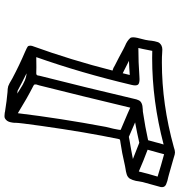

<svg xmlns="http://www.w3.org/2000/svg" viewBox="6 -784 758 809"><g transform="rotate(90 384.5 -380.0)"><path d="M289.1 -518.6 296.4 -548.3Q266.6 -545.9 236.8 -544.9Q262.7 -531.2 289.1 -518.6ZM703.1 -586.4Q712.4 -626 724.6 -665.5Q677.7 -680.2 630.4 -692.9L625 -672.9Q617.7 -647.9 611.3 -623.5Q658.2 -606 703.1 -586.4ZM557.1 -544.4 572.3 -547.4Q611.3 -553.7 650.4 -561.5L582 -588.4Q539.1 -578.6 496.1 -570.8Q526.9 -558.1 557.1 -544.4ZM457.5 -76.7Q479 -254.4 515.1 -447.3L522.9 -479.5Q525.4 -491.2 526.9 -500.5Q527.8 -504.9 527.8 -507.3Q527.8 -509.8 526.9 -510.3Q493.7 -524.9 460.4 -538.6L434.1 -550.3Q384.8 -343.8 340.3 -167Q337.4 -159.2 336.4 -154.3V-150.9Q336.4 -149.4 336.7 -147Q336.9 -144.5 344.2 -141.1Q395 -115.2 455.1 -78.1ZM375 -74.2 357.9 -85Q316.9 -112.3 289.6 -113.3Q326.7 -95.2 362.8 -75.7ZM289.1 -154.3Q296.9 -154.3 298.3 -160.2L299.8 -168.5Q350.1 -366.7 396.5 -564.9Q398.9 -577.6 402.8 -585.4Q409.7 -602.1 440.9 -603Q446.3 -603 450.7 -603.5Q516.1 -613.3 571.3 -625.5Q576.2 -641.1 580.1 -657.7Q584 -674.3 589.4 -690.9Q405.3 -642.6 225.1 -642.6L194.8 -643.1L187 -604L182.6 -584.5Q242.7 -584.5 302.7 -588.9L314 -589.4Q328.6 -589.4 335 -585Q340.3 -581.1 340.3 -570.8Q340.3 -564.9 338.4 -556.6L337.9 -554.7Q288.1 -343.8 221.2 -154.3Q242.2 -154.8 263.7 -154.8ZM471.7 -20.5H467.8Q461.9 -20.5 455.6 -21.5L451.7 -22.5Q402.8 -30.3 368.2 -33.2Q355 -33.2 343.8 -36.1Q334.5 -39.1 311.5 -53.2Q255.4 -83 198.2 -107.4Q180.7 -115.2 176.8 -118.2Q172.9 -121.6 172.9 -128.9Q172.9 -132.3 173.8 -136.2Q233.9 -302.2 277.8 -475.6Q266.6 -478.5 256.3 -485.4Q225.1 -501 187.5 -521.5Q181.2 -524.9 173.8 -528.3Q152.8 -536.6 140.1 -550.8Q137.7 -555.2 137.7 -562.5Q137.7 -569.8 140.1 -580.6Q142.1 -589.4 144.5 -598.1Q147 -606.9 148.4 -613.8Q149.9 -619.6 150.9 -628.4Q151.9 -640.6 154.3 -652.8Q155.3 -656.2 157.7 -665.5Q160.2 -674.8 171.9 -681.6Q179.7 -685.5 189 -685.5Q198.7 -685.5 208 -684.6Q215.3 -683.6 243.7 -683.6Q419.4 -683.6 600.6 -733.9Q614.3 -738.8 622.6 -738.8Q630.4 -738.8 644 -733.9L659.2 -729.5Q687.5 -721.7 715.8 -713.4Q720.2 -711.9 727.1 -710.4Q743.2 -707.5 757.8 -701.2Q769 -695.8 769 -684.6Q769 -681.6 768.6 -678.7Q757.8 -640.6 747.6 -602.5L744.6 -586.4L742.7 -574.2Q739.7 -560.1 732.9 -547.9Q726.1 -538.6 714.4 -535.2Q702.6 -531.7 691.4 -530.3L680.2 -528.3Q619.1 -514.2 582.5 -509.3Q570.8 -507.8 569.1 -506.8Q567.4 -505.9 566.4 -501.5Q537.6 -364.7 510.7 -173.3Q498 -82.5 498 -69.3Q498 -68.8 498 -63.2Q498 -57.6 495.6 -46.4Q493.2 -34.7 486.1 -27.6Q479 -20.5 471.7 -20.5Z"/></g></svg>

Font: Third Street
Style: Regular
Weight: 400
Designer: GGBotNet
Foundry: GGBotNet
Version: 0.90